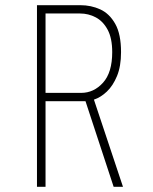

<svg xmlns="http://www.w3.org/2000/svg" viewBox="-20 -720 590 740"><path d="M122.5 0V-700H290Q331 -700 366.5 -683.8Q402 -667.5 424.2 -628Q446.5 -588.5 446.5 -519Q446.5 -464.5 431 -427Q415.5 -389.5 391.8 -367Q368 -344.5 342 -336L454 0H418L309.5 -330H308.5H155.5V0ZM155.5 -362H292.5Q341.5 -362 377 -401.2Q412.5 -440.5 412.5 -519Q412.5 -572.5 395 -605.2Q377.5 -638 349.2 -653Q321 -668 288.5 -668H155.5Z"/></svg>

Font: Trispace SemiCondensed Thin
Style: Regular
Weight: 100
Width: 4
Designer: Tyler Finck
Foundry: Etcetera Type Company
Version: Version 1.210; ttfautohint (v1.8.3)